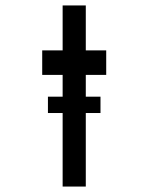

<svg xmlns="http://www.w3.org/2000/svg" viewBox="-20 -685 545 705"><path d="M295 -410V-330H349V-270H295V0H210V-270H156V-330H210V-410H135V-500H210V-665H295V-500H370V-410Z"/></svg>

Font: Sulphur Point
Style: Bold
Weight: 700
Designer: Noponies / Dale Sattler
Foundry: Noponies
Version: Version 1.000; ttfautohint (v1.8)